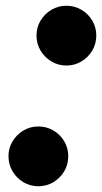

<svg xmlns="http://www.w3.org/2000/svg" viewBox="-20 -638 355 668"><path d="M211 -410Q182.5 -410 158.8 -424.2Q135 -438.5 121 -462.2Q107 -486 107 -514.5Q107 -543 121.2 -566.5Q135.5 -590 159 -604Q182.5 -618 211 -618Q239.5 -618 263.2 -604Q287 -590 301 -566.5Q315 -543 315 -514.5Q315 -485.5 301 -462Q287 -438.5 263.2 -424.2Q239.5 -410 211 -410ZM113.5 10Q85 10 61.2 -4.2Q37.5 -18.5 23.5 -42.2Q9.5 -66 9.5 -94.5Q9.5 -123 23.8 -146.5Q38 -170 61.5 -184Q85 -198 113.5 -198Q142 -198 165.8 -184Q189.5 -170 203.5 -146.5Q217.5 -123 217.5 -94.5Q217.5 -65.5 203.5 -42Q189.5 -18.5 165.8 -4.2Q142 10 113.5 10Z"/></svg>

Font: Bodoni Moda 9pt ExtraBold
Style: Italic
Weight: 800
Italic angle: -13°
Designer: Owen Earl
Foundry: indestructible type
Version: Version 2.004